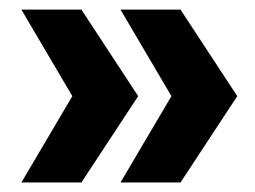

<svg xmlns="http://www.w3.org/2000/svg" viewBox="-20 -466 535 403"><path d="M150.9 -83H24.9L131.8 -264.2L24.9 -445.8H150.9L270 -264.2ZM358.9 -83H232.9L339.8 -264.2L232.9 -445.8H358.9L478 -264.2Z"/></svg>

Font: Montserrat arm SemiBold
Style: Regular
Weight: 600
Designer: Julieta Ulanovsky
Foundry: Julieta Ulanovsky
Version: Version 6.000;PS 006.000;hotconv 1.0.88;makeotf.lib2.5.64775